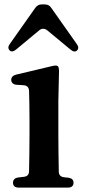

<svg xmlns="http://www.w3.org/2000/svg" viewBox="-20 -845 388 872"><path d="M39 -15C39 -1 48 7 64 7H289C305 7 314 -1 314 -15C314 -29 305 -36 290 -38L270 -40C255 -42 247 -51 247 -66C246 -120 245 -187 245 -232V-385L248 -521C248 -535 246 -541 242 -545C238 -548 229 -548 217 -545L53 -506C38 -502 31 -494 31 -482C31 -470 40 -461 55 -460L87 -458C102 -457 111 -449 112 -433C113 -395 114 -354 114 -301V-232C114 -188 113 -121 112 -68C112 -52 104 -44 89 -42L63 -39C48 -37 39 -29 39 -15ZM24 -616C31 -609 41 -610 53 -620L159 -708C170 -717 184 -716 195 -707L300 -620C312 -610 322 -608 330 -616C338 -624 337 -634 328 -646L213 -809C206 -820 196 -825 183 -825H170C157 -825 148 -820 140 -809L25 -646C16 -634 16 -624 24 -616Z"/></svg>

Font: 寒蝉锦书宋Pro Soft
Style: Regular
Weight: 700
Designer: 寒蝉锦书宋{Warren} 思源宋体{Ryoko NISHIZUKA 西塚涼子 (kana & ideographs); Frank Grießhammer (Latin, Greek & Cyrillic); Wenlong ZHANG 
Foundry: Adobe & ChillType
Version: Version 2.000;Glyphs 3.1.1 (3135)